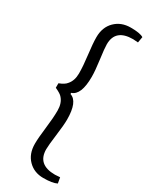

<svg xmlns="http://www.w3.org/2000/svg" viewBox="-231 -755 781 994"><g transform="rotate(30 159.5 -257.5)"><path d="M307 -695 301 -660Q281 -662 271 -662Q166 -662 166 -571Q166 -548 174.5 -485Q183 -422 183 -386Q183 -277 132 -261V-254Q183 -238 183 -130Q183 -98 174.5 -33Q166 32 166 56Q166 148 271 148Q281 148 301 146L307 180Q282 193 227 193Q172 193 136.5 157Q101 121 101 61Q101 26 109 -38.5Q117 -103 117 -146.5Q117 -190 94 -216Q84 -229 50 -244V-271Q82 -283 94 -299Q117 -325 117 -368.5Q117 -412 109 -475.5Q101 -539 101 -576Q101 -636 137.5 -672Q174 -708 230.5 -708Q287 -708 307 -695Z"/></g></svg>

Font: Karma
Style: Regular
Weight: 400
Designer: Joana Correia
Foundry: Indian Type Foundry
Version: Version 1.202;PS 1.0;hotconv 1.0.78;makeotf.lib2.5.61930; tt